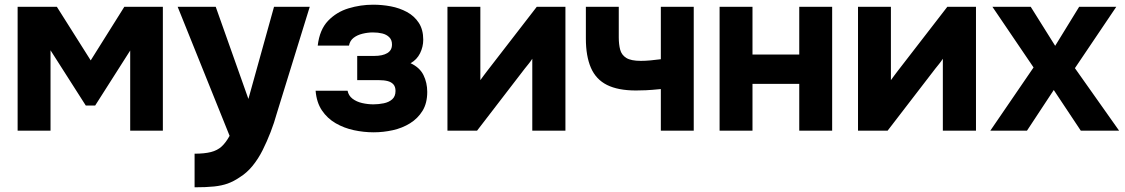

<svg xmlns="http://www.w3.org/2000/svg" viewBox="-20 -556 4788 817"><path d="M55 0V-527H222L366 -299L509 -527H673V0H534V-341L385 -107H345L195 -342V0Z M808 241V98Q850 98 877.5 91Q905 84 923 67.5Q941 51 957 22L736 -527H898L1037 -135L1146 -527H1298L1158 -74Q1147 -34 1131.5 6Q1116 46 1097.5 83Q1079 120 1054.5 150Q1030 180 999 199Q974 216 949 225Q924 234 891 237.5Q858 241 808 241Z M1570 7Q1528 7 1486 -2Q1444 -11 1408.5 -31.5Q1373 -52 1350 -86Q1327 -120 1323 -170H1459Q1463 -149 1480 -136Q1497 -123 1521 -117.5Q1545 -112 1569 -112Q1591 -112 1613 -116.5Q1635 -121 1649 -133.5Q1663 -146 1663 -169Q1663 -187 1654 -197Q1645 -207 1629.5 -211Q1614 -215 1592 -215H1500V-318H1572Q1590 -318 1604 -321Q1618 -324 1628 -330Q1638 -336 1643 -345Q1648 -354 1648 -367Q1648 -386 1636.5 -397.5Q1625 -409 1607 -413.5Q1589 -418 1567 -418Q1545 -418 1522.5 -412.5Q1500 -407 1484.5 -395Q1469 -383 1465 -362H1332Q1340 -430 1376 -467.5Q1412 -505 1463 -520.5Q1514 -536 1568 -536Q1606 -536 1643 -529Q1680 -522 1711.5 -505Q1743 -488 1762 -459Q1781 -430 1781 -387Q1781 -357 1767.5 -329.5Q1754 -302 1727 -287Q1766 -269 1782 -236.5Q1798 -204 1798 -165Q1798 -117 1778 -84.5Q1758 -52 1725 -31.5Q1692 -11 1651.5 -2Q1611 7 1570 7Z M1884 0V-527H2024V-215Q2031 -225 2039 -235.5Q2047 -246 2053 -254L2264 -527H2386V0H2245V-306Q2238 -295 2229.5 -284.5Q2221 -274 2213 -264L2010 0Z M2792 0V-177Q2752 -173 2728.5 -172Q2705 -171 2686 -171Q2610 -171 2563 -194.5Q2516 -218 2494.5 -267.5Q2473 -317 2473 -392V-527H2613V-397Q2613 -367 2619 -344.5Q2625 -322 2645 -309.5Q2665 -297 2707 -297Q2725 -297 2747.5 -299Q2770 -301 2792 -304V-527H2932V0Z M3042 0V-527H3182V-324H3381V-527H3521V0H3381V-199H3182V0Z M3631 0V-527H3771V-215Q3778 -225 3786 -235.5Q3794 -246 3800 -254L4011 -527H4133V0H3992V-306Q3985 -295 3976.5 -284.5Q3968 -274 3960 -264L3757 0Z M4194 0 4378 -269 4203 -527H4366L4470 -361L4572 -527H4730L4554 -266L4742 0H4579L4464 -173L4350 0Z"/></svg>

Font: Onest
Style: Bold
Weight: 700
Designer: Dmitri Voloshin, Andrey Kudryavtsev
Foundry: Dmitri Voloshin, Andrey Kudryavtsev
Version: Version 1.000;gftools[0.9.33]